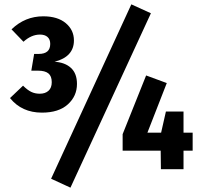

<svg xmlns="http://www.w3.org/2000/svg" viewBox="-20 -778 928 883"><path d="M320 -592Q320 -517 231 -494Q279 -491 306.5 -465.5Q334 -440 334 -392Q334 -336 292 -298Q250 -260 173 -260Q80 -260 26 -327L86 -384Q106 -364 123.5 -355.5Q141 -347 163 -347Q188 -347 203 -360.5Q218 -374 218 -400Q218 -428 202.5 -440.5Q187 -453 155 -453H124L137 -530H158Q211 -530 211 -576Q211 -597 198.5 -608Q186 -619 164 -619Q124 -619 88 -586L33 -643Q95 -703 179 -703Q245 -703 282.5 -671.5Q320 -640 320 -592ZM674 -717 304 85 215 44 584 -758ZM866 -85H824V0H720L719 -85H544V-161L652 -431L747 -396L658 -168H721L743 -265H824V-168H866Z"/></svg>

Font: Fira Sans Condensed
Style: Bold
Weight: 700
Width: 3
Designer: bBox Type GmbH & Carrois Corporate GbR & Edenspiekermann AG
Foundry: bBox Type GmbH & Carrois Corporate GbR & Edenspiekermann AG
Version: Version 4.301